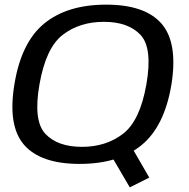

<svg xmlns="http://www.w3.org/2000/svg" viewBox="-20 -701 812 827"><path d="M539 106 623 64 535.5 -87.5 448 -49.5ZM323 5Q490.5 5 589.5 -75.8Q688.5 -156.5 718.5 -337.5Q747 -517 675.8 -599Q604.5 -681 437.5 -681Q270 -681 170.8 -600Q71.5 -519 42 -337.5Q12.5 -158.5 84 -76.8Q155.5 5 323 5ZM333 -68.5Q228 -68.5 175.2 -124.8Q122.5 -181 150 -337.5Q177.5 -495 250.2 -551Q323 -607 427.5 -607Q532 -607 585 -551Q638 -495 610.5 -337.5Q583 -181 510 -124.8Q437 -68.5 333 -68.5Z"/></svg>

Font: Anybody SemiExpanded
Style: Italic
Weight: 400
Width: 6
Italic angle: -10°
Version: Version 1.113;gftools[0.9.25]